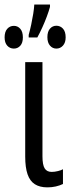

<svg xmlns="http://www.w3.org/2000/svg" viewBox="-45 -807 311 837"><path d="M140.1 -536.1V-126Q140.1 -88.4 149.7 -73Q159.2 -57.6 180.2 -57.6Q193.4 -57.6 208 -61.3Q222.7 -64.9 229.5 -69.3V-4.9Q215.3 2 198 5.9Q180.7 9.8 161.6 9.8Q128.4 9.8 106.9 -3.9Q85.4 -17.6 75.2 -47.1Q64.9 -76.7 64.9 -124.5V-536.1ZM172.9 -787.1V-776.9Q168 -758.8 159.2 -735.1Q150.4 -711.4 139.4 -687.3Q128.4 -663.1 117.7 -643.6H80.1V-654.8Q85.9 -675.8 91.1 -700Q96.2 -724.1 99.9 -747.1Q103.5 -770 104.5 -787.1ZM15.6 -694.3Q32.2 -694.3 43.5 -681.4Q54.7 -668.5 54.7 -644Q54.7 -620.1 43.5 -607.7Q32.2 -595.2 15.6 -595.2Q-2 -595.2 -13.4 -607.9Q-24.9 -620.6 -24.9 -644Q-24.9 -668.5 -13.4 -681.4Q-2 -694.3 15.6 -694.3ZM200.7 -694.8Q217.8 -694.8 229.5 -682.1Q241.2 -669.4 241.2 -644Q241.2 -621.1 229.5 -608.2Q217.8 -595.2 200.7 -595.2Q184.1 -595.2 172.9 -608.2Q161.6 -621.1 161.6 -645Q161.6 -669.4 172.9 -682.1Q184.1 -694.8 200.7 -694.8Z"/></svg>

Font: Open Sans Condensed
Style: Regular
Weight: 400
Width: 3
Designer: Monotype Design Team
Foundry: Monotype Imaging Inc.
Version: Version 3.000